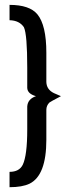

<svg xmlns="http://www.w3.org/2000/svg" viewBox="-20 -738 287 795"><path d="M19.5 37.1V-26.4Q59.6 -26.4 74.2 -55.7Q92.8 -94.7 92.8 -202.1V-296.9Q94.7 -328.1 128.9 -339.8Q93.8 -349.6 92.8 -374V-458Q92.8 -594.7 79.1 -625Q60.5 -653.3 19.5 -654.3V-717.8Q102.5 -717.8 134.8 -678.7Q171.9 -633.8 171.9 -519.5V-398.4Q172.9 -367.2 203.1 -352.5Q209 -349.6 232.4 -339.8Q189.5 -317.4 184.6 -313.5Q171.9 -300.8 171.9 -283.2V-159.2Q171.9 -11.7 102.5 22.5Q72.3 37.1 19.5 37.1Z"/></svg>

Font: Post No Bills Colombo SemiBold
Style: Regular
Weight: 600
Designer: Kosala Senevirathne, Siva Puranthara, Lasantha Premarathna, Tharique Azeez
Foundry: Mooniak
Version: Version 1.220 ; ttfautohint (v1.6)